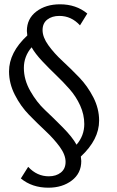

<svg xmlns="http://www.w3.org/2000/svg" viewBox="-20 -678 543 893"><path d="M441 -117Q441 -29 356 50Q358 64 358 71Q358 128 314 161.5Q270 195 205 195Q129 195 77 152L111 98Q152 142 207 142Q241 142 263 124.5Q285 107 285 75Q285 42 258 5Q231 -32 192 -68.5Q153 -105 114.5 -144.5Q76 -184 49 -237Q22 -290 22 -346Q22 -434 107 -513Q105 -527 105 -534Q105 -591 149 -624.5Q193 -658 259 -658Q334 -658 386 -615L352 -560Q312 -604 256 -604Q222 -604 200 -587Q178 -570 178 -538Q178 -505 205 -467.5Q232 -430 271 -394Q310 -358 348.5 -318Q387 -278 414 -225.5Q441 -173 441 -117ZM91 -362Q91 -307 121 -254.5Q151 -202 189 -166.5Q227 -131 272 -85.5Q317 -40 336 -5Q372 -47 372 -101Q372 -145 353 -187Q334 -229 303.5 -263.5Q273 -298 241 -328.5Q209 -359 176.5 -393.5Q144 -428 127 -458Q91 -416 91 -362Z"/></svg>

Font: EauTest Medium
Style: Regular
Weight: 500
Designer: Christian Thalmann (Catharsis Fonts)
Version: Version 0.001;PS 000.001;hotconv 1.0.88;makeotf.lib2.5.64775